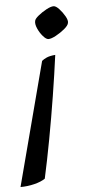

<svg xmlns="http://www.w3.org/2000/svg" viewBox="-103 -532 383 833"><g transform="rotate(-5 89.0 -115.5)"><path d="M129 -360Q119 -360 105.5 -375.5Q92 -391 83.5 -410.5Q75 -430 78 -443Q79 -452 95.5 -465.5Q112 -479 131.5 -489.5Q151 -500 163 -500Q173 -500 187 -485Q201 -470 211.5 -451.5Q222 -433 219 -422Q217 -411 199.5 -396.5Q182 -382 161.5 -371Q141 -360 129 -360ZM-48 269 93 -268Q101 -275 114.5 -281Q128 -287 152 -289Q141 -206 126 -112Q111 -18 94 73.5Q77 165 60 242Q43 254 13 261.5Q-17 269 -48 269Z"/></g></svg>

Font: Texturina
Style: Italic
Weight: 400
Italic angle: -11°
Designer: Guillermo Torres Carreño
Foundry: Omnibus-Type
Version: Version 1.002; ttfautohint (v1.8.3)